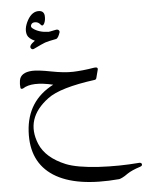

<svg xmlns="http://www.w3.org/2000/svg" viewBox="-71 -707 974 1277"><g transform="rotate(-5 416.0 -68.0)"><path d="M593 -226 579 -172Q576 -164 569 -163Q335 -132 251 -69Q85 54 156 228Q196 324 327 378Q399 407 542 416Q614 420 680.5 419Q747 418 808 413Q823 411 829 417Q834 423 831 430Q829 434 826 435.5Q823 437 819 439Q762 457 731 478Q709 494 694 501Q679 508 673 509Q384 534 237 440Q89 345 100 142Q111 -63 290 -155Q150 -188 89 -148Q83 -145 77 -146Q72 -147 71 -153Q68 -178 72 -202Q81 -255 158 -259Q197 -261 284 -244Q371 -227 430 -229Q459 -230 494.5 -233.5Q530 -237 571 -244Q600 -248 593 -226ZM335 -456Q309 -451 290.5 -447Q272 -443 261 -439Q251 -435 231.5 -426.5Q212 -418 184 -404Q172 -398 164 -408Q149 -426 194 -457Q154 -475 145 -499Q130 -541 161 -598Q193 -655 241 -651Q271 -648 274 -617Q276 -586 265 -565Q254 -545 242 -560Q228 -578 209 -579Q188 -581 180 -567Q171 -552 185 -541Q224 -510 289 -508Q294 -508 301 -509.5Q308 -511 318 -513Q328 -515 335.5 -516.5Q343 -518 346 -518Q355 -518 360 -511Q364 -504 363 -500Q350 -459 335 -456Z"/></g></svg>

Font: Amiri
Style: Italic
Weight: 400
Italic angle: 10°
Designer: Khaled Hosny
Version: Version 0.113